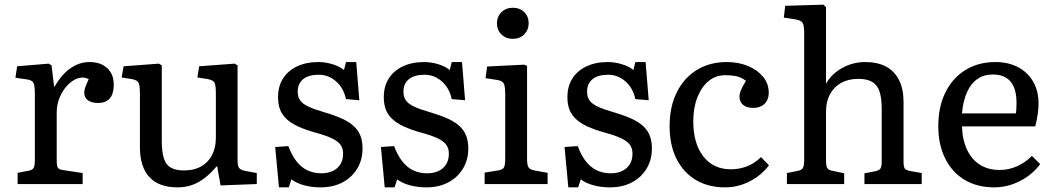

<svg xmlns="http://www.w3.org/2000/svg" viewBox="-20 -786 4500 820"><path d="M55.2 0V-47.9L103 -57.1Q119.1 -60.1 124 -69.6Q128.9 -79.1 128.9 -105V-384.8Q128.9 -419.9 123 -431.9Q117.2 -443.8 95.2 -446.8L45.9 -454.1L53.2 -502.9L188 -514.2L200.2 -506.8L210.9 -417H213.9Q242.7 -467.8 280.8 -494.4Q318.8 -521 362.8 -521Q409.7 -521 437.7 -495.1Q465.8 -469.2 465.8 -424.8Q465.8 -398.9 458.5 -381.3Q451.2 -363.8 436 -355Q420.9 -346.2 398.9 -346.2Q371.1 -346.2 355.5 -357.7Q339.8 -369.1 339.8 -390.1Q339.8 -397.9 342 -406Q344.2 -414.1 348.6 -424.6Q353 -435.1 358.9 -448.2Q336.9 -459.5 313 -451.7Q289.1 -443.8 268.6 -422.4Q248 -400.9 235.1 -370.4Q222.2 -339.8 222.2 -306.2V-103Q222.2 -79.1 226.6 -70.6Q231 -62 247.1 -60.1L333 -46.9V0Z M737.8 14.2Q658.7 14.2 618.2 -29.5Q577.6 -73.2 577.6 -157.2V-386.2Q577.6 -422.4 571.5 -433.1Q565.4 -443.8 543.5 -448.2L499.5 -455.1L507.8 -502.9L658.7 -514.2L670.9 -506.8V-186Q670.9 -138.2 679.7 -110.1Q688.5 -82 709.5 -70.1Q730.5 -58.1 766.6 -58.1Q808.6 -58.1 838.6 -75Q868.7 -91.8 885.3 -123.3Q901.9 -154.8 901.9 -196.8V-386.2Q901.9 -421.4 896.2 -432.6Q890.6 -443.8 867.7 -448.2L822.8 -455.1L830.6 -502.9L982.4 -514.2L994.6 -506.8V-101.1Q994.6 -77.1 1001.2 -68.6Q1007.8 -60.1 1026.9 -56.2L1076.7 -46.9V0L921.9 5.9L907.7 -75.2H904.8Q878.9 -44.4 852.8 -24.7Q826.7 -4.9 798.8 4.6Q771 14.2 737.8 14.2Z M1171.4 14.2 1155.3 -158.2 1211.4 -162.1Q1225.6 -124 1245.6 -97.9Q1265.6 -71.8 1292.5 -58.8Q1319.3 -45.9 1351.6 -45.9Q1395.5 -45.9 1420.4 -68.4Q1445.3 -90.8 1445.3 -129.9Q1445.3 -151.9 1434.8 -167Q1424.3 -182.1 1398.9 -194.6Q1373.5 -207 1328.6 -219.2Q1284.7 -231.4 1253.7 -245.6Q1222.7 -259.8 1203.6 -277.8Q1184.6 -295.9 1176 -318.4Q1167.5 -340.8 1167.5 -371.1Q1167.5 -417 1188.5 -450.4Q1209.5 -483.9 1248.5 -502.4Q1287.6 -521 1339.4 -521Q1370.1 -521 1400.9 -511.5Q1431.6 -502 1449.2 -486.8L1457.5 -521H1501.5L1514.6 -357.9L1457.5 -362.8Q1447.8 -409.7 1415.5 -438.2Q1383.3 -466.8 1341.3 -466.8Q1298.3 -466.8 1274.9 -448Q1251.5 -429.2 1251.5 -394Q1251.5 -373 1261.5 -357.9Q1271.5 -342.8 1296.9 -330.8Q1322.3 -318.8 1366.2 -306.2Q1411.1 -293 1442.4 -278.6Q1473.6 -264.2 1492.4 -246.1Q1511.2 -228 1519.8 -205.1Q1528.3 -182.1 1528.3 -151.9Q1528.3 -103 1505.4 -65.4Q1482.4 -27.8 1442.4 -6.8Q1402.3 14.2 1349.6 14.2Q1310.5 14.2 1278.1 5.1Q1245.6 -3.9 1224.6 -20L1213.4 14.2Z M1623 14.2 1606.9 -158.2 1663.1 -162.1Q1677.2 -124 1697.3 -97.9Q1717.3 -71.8 1744.1 -58.8Q1771 -45.9 1803.2 -45.9Q1847.2 -45.9 1872.1 -68.4Q1897 -90.8 1897 -129.9Q1897 -151.9 1886.5 -167Q1876 -182.1 1850.6 -194.6Q1825.2 -207 1780.3 -219.2Q1736.3 -231.4 1705.3 -245.6Q1674.3 -259.8 1655.3 -277.8Q1636.2 -295.9 1627.7 -318.4Q1619.1 -340.8 1619.1 -371.1Q1619.1 -417 1640.1 -450.4Q1661.1 -483.9 1700.2 -502.4Q1739.3 -521 1791 -521Q1821.8 -521 1852.5 -511.5Q1883.3 -502 1900.9 -486.8L1909.2 -521H1953.1L1966.3 -357.9L1909.2 -362.8Q1899.4 -409.7 1867.2 -438.2Q1835 -466.8 1793 -466.8Q1750 -466.8 1726.6 -448Q1703.1 -429.2 1703.1 -394Q1703.1 -373 1713.1 -357.9Q1723.1 -342.8 1748.5 -330.8Q1773.9 -318.8 1817.9 -306.2Q1862.8 -293 1894 -278.6Q1925.3 -264.2 1944.1 -246.1Q1962.9 -228 1971.4 -205.1Q1980 -182.1 1980 -151.9Q1980 -103 1957 -65.4Q1934.1 -27.8 1894 -6.8Q1854 14.2 1801.3 14.2Q1762.2 14.2 1729.7 5.1Q1697.3 -3.9 1676.3 -20L1665 14.2Z M2049.8 0V-48.8L2106.9 -58.1Q2127 -61 2132.3 -71Q2137.7 -81.1 2137.7 -108.9V-381.8Q2137.7 -418 2131.3 -429.9Q2125 -441.9 2101.6 -444.8L2053.7 -452.1L2060.5 -502L2218.8 -509.8L2231 -504.9V-105Q2231 -85.9 2235.8 -74Q2240.7 -62 2262.7 -58.1L2318.8 -47.9V0ZM2169.9 -620.1Q2141.1 -620.1 2121.8 -638.7Q2102.5 -657.2 2102.5 -686Q2102.5 -714.8 2121.6 -733.9Q2140.6 -752.9 2169.9 -752.9Q2199.7 -752.9 2218.8 -734.4Q2237.8 -715.8 2237.8 -687Q2237.8 -658.2 2218.8 -639.2Q2199.7 -620.1 2169.9 -620.1Z M2407.2 14.2 2391.1 -158.2 2447.3 -162.1Q2461.4 -124 2481.4 -97.9Q2501.5 -71.8 2528.3 -58.8Q2555.2 -45.9 2587.4 -45.9Q2631.3 -45.9 2656.2 -68.4Q2681.2 -90.8 2681.2 -129.9Q2681.2 -151.9 2670.7 -167Q2660.2 -182.1 2634.8 -194.6Q2609.4 -207 2564.5 -219.2Q2520.5 -231.4 2489.5 -245.6Q2458.5 -259.8 2439.5 -277.8Q2420.4 -295.9 2411.9 -318.4Q2403.3 -340.8 2403.3 -371.1Q2403.3 -417 2424.3 -450.4Q2445.3 -483.9 2484.4 -502.4Q2523.4 -521 2575.2 -521Q2606 -521 2636.7 -511.5Q2667.5 -502 2685.1 -486.8L2693.4 -521H2737.3L2750.5 -357.9L2693.4 -362.8Q2683.6 -409.7 2651.4 -438.2Q2619.1 -466.8 2577.1 -466.8Q2534.2 -466.8 2510.7 -448Q2487.3 -429.2 2487.3 -394Q2487.3 -373 2497.3 -357.9Q2507.3 -342.8 2532.7 -330.8Q2558.1 -318.8 2602.1 -306.2Q2647 -293 2678.2 -278.6Q2709.5 -264.2 2728.3 -246.1Q2747.1 -228 2755.6 -205.1Q2764.2 -182.1 2764.2 -151.9Q2764.2 -103 2741.2 -65.4Q2718.3 -27.8 2678.2 -6.8Q2638.2 14.2 2585.4 14.2Q2546.4 14.2 2513.9 5.1Q2481.4 -3.9 2460.4 -20L2449.2 14.2Z M3076.2 14.2Q3004.4 14.2 2951.2 -17.8Q2897.9 -49.8 2868.9 -108.4Q2839.8 -167 2839.8 -247.1Q2839.8 -330.1 2870.4 -391.6Q2900.9 -453.1 2955.8 -487.1Q3010.7 -521 3084 -521Q3134.8 -521 3175.3 -503.9Q3215.8 -486.8 3239.5 -457.5Q3263.2 -428.2 3263.2 -390.1Q3263.2 -370.1 3255.1 -355.5Q3247.1 -340.8 3231.9 -333Q3216.8 -325.2 3196.8 -325.2Q3168.9 -325.2 3153.6 -338.1Q3138.2 -351.1 3138.2 -373Q3138.2 -385.3 3144 -400.1Q3149.9 -415 3166 -440.9Q3147 -455.1 3127 -460Q3106.9 -464.8 3076.2 -464.8Q3037.1 -464.8 3006.6 -439.9Q2976.1 -415 2958.5 -370.6Q2940.9 -326.2 2940.9 -268.1Q2940.9 -172.9 2983.9 -117.9Q3026.9 -63 3101.1 -63Q3139.2 -63 3172.1 -76.4Q3205.1 -89.8 3230 -115.2L3264.2 -80.1Q3231.9 -37.1 3182.1 -11.5Q3132.3 14.2 3076.2 14.2Z M3340.8 0V-46.9L3386.7 -56.2Q3403.8 -59.1 3409.2 -69.1Q3414.6 -79.1 3414.6 -104V-644Q3414.6 -679.2 3407 -689.7Q3399.4 -700.2 3371.6 -704.1L3327.6 -710.9L3333.5 -761.2L3496.6 -766.1L3507.8 -754.9V-437V-428.2Q3530.8 -470.2 3576.7 -495.6Q3622.6 -521 3674.8 -521Q3728 -521 3764.4 -501.5Q3800.8 -481.9 3819.8 -443.8Q3838.9 -405.8 3838.9 -350.1V-96.2Q3838.9 -74.2 3843.8 -66.7Q3848.6 -59.1 3869.6 -55.2L3916.5 -46.9V0H3671.9V-45.9L3715.8 -54.2Q3734.9 -58.1 3740.2 -66.2Q3745.6 -74.2 3745.6 -96.2V-320.8Q3745.6 -367.7 3736.1 -395.8Q3726.6 -423.8 3704.6 -436.5Q3682.6 -449.2 3645.5 -449.2Q3603.5 -449.2 3572.5 -432.1Q3541.5 -415 3524.7 -383.5Q3507.8 -352.1 3507.8 -310.1V-100.1Q3507.8 -78.1 3512.7 -69.1Q3517.6 -60.1 3532.7 -57.1L3585.4 -45.9V0Z M4226.6 14.2Q4153.3 14.2 4099.9 -17.8Q4046.4 -49.8 4016.8 -108.9Q3987.3 -168 3987.3 -247.1Q3987.3 -330.1 4017.8 -391.6Q4048.3 -453.1 4103.3 -487.1Q4158.2 -521 4231.4 -521Q4286.6 -521 4328.1 -499Q4369.6 -477.1 4392.6 -437Q4415.5 -397 4415.5 -344.2Q4415.5 -323.2 4411.9 -298.1Q4408.2 -272.9 4401.4 -246.1H4088.4Q4090.3 -188 4110.4 -146Q4130.4 -104 4165.8 -82Q4201.2 -60.1 4249.5 -60.1Q4287.6 -60.1 4323.5 -75.9Q4359.4 -91.8 4387.2 -120.1L4422.4 -85Q4388.2 -39.1 4335.4 -12.5Q4282.7 14.2 4226.6 14.2ZM4088.4 -301.8H4318.4Q4320.3 -311.5 4320.8 -323.2Q4321.3 -335 4321.3 -348.1Q4321.3 -407.2 4295.9 -437.5Q4270.5 -467.8 4220.2 -467.8Q4182.1 -467.8 4154.8 -449Q4127.4 -430.2 4110.4 -393.1Q4093.3 -356 4088.4 -301.8Z"/></svg>

Font: Literata
Style: Regular
Weight: 400
Designer: Latin by Veronika Burian and Jose Scaglione. Greek by Irene Vlachou. Cyrillic by Vera Evstafieva.
Foundry: TypeTogether
Version: Version 3.002